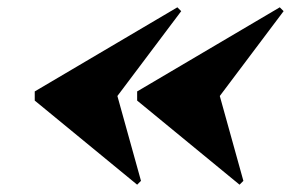

<svg xmlns="http://www.w3.org/2000/svg" viewBox="-20 -650 796 525"><path d="M581 -387.5 645.5 -155.5 635 -145 355 -375V-400L745 -630L755.5 -619.5ZM301 -387.5 365.5 -155.5 355 -145 75 -375V-400L465 -630L475.5 -619.5Z"/></svg>

Font: Bodoni* 11pt Fatface
Style: Italic
Weight: 900
Italic angle: -13°
Version: Version 2.3